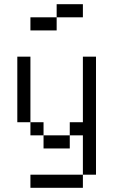

<svg xmlns="http://www.w3.org/2000/svg" viewBox="-20 -770 540 915"><path d="M375 -687.5H250V-750H375ZM62.5 -500H125V-187.5H62.5ZM125 62.5H375V125H125ZM125 -187.5H187.5V-125H125ZM125 -687.5H250V-625H125ZM187.5 -125H312.5V-62.5H187.5ZM312.5 -187.5H375V-500H437.5V62.5H375V-125H312.5Z"/></svg>

Font: 寒蝉点阵体 16px
Style: Regular
Weight: 400
Designer: Designed by Warren2060
Foundry: ChillType
Version: Version 1.000